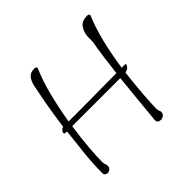

<svg xmlns="http://www.w3.org/2000/svg" viewBox="-162 -831 1014 1014"><g transform="rotate(-45 344.5 -324.5)"><path d="M101 8Q93 8 86.5 3Q80 -2 80 -12Q80 -78 87.5 -151.5Q95 -225 104 -300H94Q84 -300 84 -307Q84 -314 91 -322Q98 -330 107 -331Q114 -385 123 -440Q132 -495 143 -549Q147 -569 152 -594Q157 -619 171.5 -638Q186 -657 216 -657Q231 -657 231 -647V-645Q203 -582 182.5 -501Q162 -420 147 -331Q173 -331 216.5 -331Q260 -331 312 -331.5Q364 -332 415 -332.5Q466 -333 506 -333Q512 -386 519 -437Q526 -488 535 -539V-569Q535 -602 552 -629.5Q569 -657 610 -657Q625 -657 625 -647V-645Q599 -585 579 -504.5Q559 -424 546 -333Q553 -333 559 -333.5Q565 -334 569 -334Q575 -334 575 -328Q575 -322 567 -313.5Q559 -305 542 -301Q532 -218 527 -148Q522 -78 522 -47Q524 -34 526.5 -30.5Q529 -27 529 -21Q529 -7 519 0.5Q509 8 498 8Q474 8 474 -14Q481 -88 488 -159Q495 -230 502 -300H143Q132 -225 126.5 -159.5Q121 -94 121 -56Q121 -41 124.5 -34.5Q128 -28 128 -20Q128 -6 119 1Q110 8 101 8Z"/></g></svg>

Font: Bilbo
Style: Regular
Weight: 400
Designer: Robert E. Leuschke
Foundry: Robert E. Leuschke
Version: Version 1.100